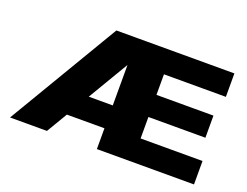

<svg xmlns="http://www.w3.org/2000/svg" viewBox="-105 -886 1414 1097"><g transform="rotate(20 602.0 -337.5)"><path d="M33.5 0H258L618.5 -607.5V-675H434.5ZM237.5 -126.5H601.5V-265.5H280.5ZM561.5 0H1152V-142.5H775.5V-273H1122V-407.5H775.5V-532.5H1152V-675H561.5Z"/></g></svg>

Font: Anybody SemiExpanded ExtraBold
Style: Regular
Weight: 800
Width: 6
Version: Version 1.113;gftools[0.9.25]